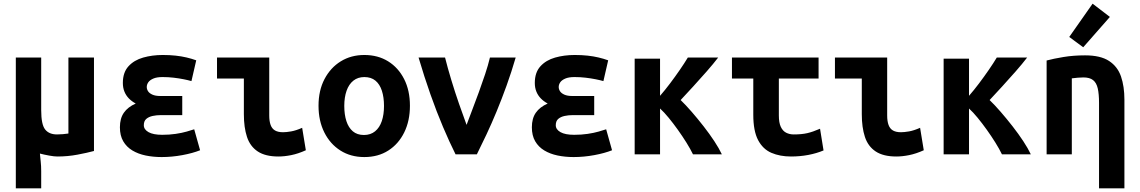

<svg xmlns="http://www.w3.org/2000/svg" viewBox="-20 -839 6200 1044"><path d="M66 185V-526H204V-240Q204 -162 225.5 -135Q247 -108 290 -108Q306 -108 322.5 -109.5Q339 -111 352 -113V-526H491V-18Q454 -8 401 2Q348 12 292 12Q275 12 247.5 7Q220 2 197 -4Q199 19 201.5 41Q204 63 204 92V185Z M859 15Q813 15 772 6.5Q731 -2 699.5 -21Q668 -40 650 -71Q632 -102 632 -147Q632 -195 653.5 -226Q675 -257 718 -276Q696 -288 680.5 -304Q665 -320 656.5 -341Q648 -362 648 -388Q648 -445 678.5 -478.5Q709 -512 758.5 -526Q808 -540 865 -540Q903 -540 935 -536.5Q967 -533 994.5 -526.5Q1022 -520 1047 -511L1021 -398Q1004 -403 979 -408Q954 -413 924.5 -416.5Q895 -420 864 -420Q832 -420 813 -411.5Q794 -403 786 -391Q778 -379 778 -366Q778 -354 785 -343Q792 -332 808.5 -324.5Q825 -317 852 -317H971V-213H853Q831 -213 810 -208.5Q789 -204 775.5 -192.5Q762 -181 762 -158Q762 -135 787.5 -120.5Q813 -106 862 -106Q901 -106 935 -111Q969 -116 995 -123.5Q1021 -131 1036 -136L1068 -22Q1028 -6 971.5 4.5Q915 15 859 15Z M1494 12Q1423 12 1381.5 -15.5Q1340 -43 1323 -94.5Q1306 -146 1306 -218V-412H1160V-526H1444V-211Q1444 -180 1451.5 -159.5Q1459 -139 1475.5 -129.5Q1492 -120 1519 -120Q1537 -120 1563 -124.5Q1589 -129 1623 -144L1643 -22Q1601 -3 1563.5 4.5Q1526 12 1494 12Z M1961 15Q1887 15 1831 -20.5Q1775 -56 1743.5 -119Q1712 -182 1712 -264Q1712 -347 1744.5 -409Q1777 -471 1833 -505.5Q1889 -540 1961 -540Q2035 -540 2090.5 -505.5Q2146 -471 2177.5 -409Q2209 -347 2209 -264Q2209 -182 2178 -119Q2147 -56 2091.5 -20.5Q2036 15 1961 15ZM1959 -105Q1995 -105 2019.5 -125Q2044 -145 2056 -180.5Q2068 -216 2068 -263Q2068 -310 2056.5 -345.5Q2045 -381 2021.5 -400.5Q1998 -420 1961 -420Q1926 -420 1901.5 -400.5Q1877 -381 1864.5 -345.5Q1852 -310 1852 -263Q1852 -216 1863.5 -180.5Q1875 -145 1898.5 -125Q1922 -105 1959 -105Z M2457 0Q2424 -66 2389 -148.5Q2354 -231 2320.5 -326Q2287 -421 2256 -526H2400Q2414 -470 2434 -404Q2454 -338 2476 -274.5Q2498 -211 2517 -160Q2531 -198 2548.5 -243.5Q2566 -289 2584 -338.5Q2602 -388 2618 -436Q2634 -484 2644 -526H2784Q2761 -447 2734.5 -373.5Q2708 -300 2680.5 -233.5Q2653 -167 2625.5 -108.5Q2598 -50 2573 0Z M3099 15Q3053 15 3012 6.5Q2971 -2 2939.5 -21Q2908 -40 2890 -71Q2872 -102 2872 -147Q2872 -195 2893.5 -226Q2915 -257 2958 -276Q2936 -288 2920.5 -304Q2905 -320 2896.5 -341Q2888 -362 2888 -388Q2888 -445 2918.5 -478.5Q2949 -512 2998.5 -526Q3048 -540 3105 -540Q3143 -540 3175 -536.5Q3207 -533 3234.5 -526.5Q3262 -520 3287 -511L3261 -398Q3244 -403 3219 -408Q3194 -413 3164.5 -416.5Q3135 -420 3104 -420Q3072 -420 3053 -411.5Q3034 -403 3026 -391Q3018 -379 3018 -366Q3018 -354 3025 -343Q3032 -332 3048.5 -324.5Q3065 -317 3092 -317H3211V-213H3093Q3071 -213 3050 -208.5Q3029 -204 3015.5 -192.5Q3002 -181 3002 -158Q3002 -135 3027.5 -120.5Q3053 -106 3102 -106Q3141 -106 3175 -111Q3209 -116 3235 -123.5Q3261 -131 3276 -136L3308 -22Q3268 -6 3211.5 4.5Q3155 15 3099 15Z M3431 0V-520H3569V-318Q3596 -349 3623.5 -385.5Q3651 -422 3676.5 -459Q3702 -496 3720 -526H3885Q3859 -492 3822.5 -450.5Q3786 -409 3749 -368.5Q3712 -328 3681 -295Q3709 -268 3741.5 -230.5Q3774 -193 3806 -152Q3838 -111 3864 -71.5Q3890 -32 3905 0H3748Q3734 -29 3712.5 -63.5Q3691 -98 3666 -133Q3641 -168 3616 -198.5Q3591 -229 3569 -249V0Z M4281 12Q4221 12 4174.5 -8Q4128 -28 4102 -77.5Q4076 -127 4076 -215V-412H3960V-526H4431V-412H4215V-211Q4215 -172 4225.5 -149.5Q4236 -127 4254.5 -117.5Q4273 -108 4296 -108Q4339 -108 4369.5 -115Q4400 -122 4439 -139L4458 -21Q4420 -5 4375 3.5Q4330 12 4281 12Z M4854 12Q4783 12 4741.5 -15.5Q4700 -43 4683 -94.5Q4666 -146 4666 -218V-412H4520V-526H4804V-211Q4804 -180 4811.5 -159.5Q4819 -139 4835.5 -129.5Q4852 -120 4879 -120Q4897 -120 4923 -124.5Q4949 -129 4983 -144L5003 -22Q4961 -3 4923.5 4.5Q4886 12 4854 12Z M5111 0V-520H5249V-318Q5276 -349 5303.5 -385.5Q5331 -422 5356.5 -459Q5382 -496 5400 -526H5565Q5539 -492 5502.5 -450.5Q5466 -409 5429 -368.5Q5392 -328 5361 -295Q5389 -268 5421.5 -230.5Q5454 -193 5486 -152Q5518 -111 5544 -71.5Q5570 -32 5585 0H5428Q5414 -29 5392.5 -63.5Q5371 -98 5346 -133Q5321 -168 5296 -198.5Q5271 -229 5249 -249V0Z M5956 185V-279Q5956 -328 5949 -358.5Q5942 -389 5923.5 -403.5Q5905 -418 5871 -418Q5856 -418 5840.5 -416.5Q5825 -415 5808 -413V0H5671V-510Q5708 -520 5762.5 -529Q5817 -538 5880 -538Q5964 -538 6010.5 -507.5Q6057 -477 6075.5 -423Q6094 -369 6094 -297V185ZM5870 -582 5794 -638 5921 -819 6015 -747Z"/></svg>

Font: Ubuntu Sans Mono
Style: Regular
Weight: 400
Monospace: yes
Designer: Dalton Maag Ltd
Foundry: Dalton Maag Ltd
Version: Version 1.006